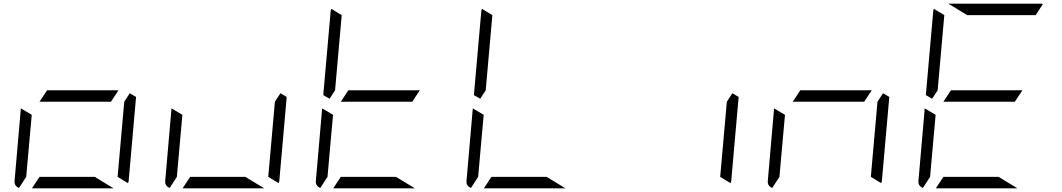

<svg xmlns="http://www.w3.org/2000/svg" viewBox="-20 -1020 5752 1040"><path d="M581 -469H405H194L235 -531H411H622ZM493 -62 595 0H364H153L194 -62H370ZM683 -515 717 -495 677 -41Q677 -36 673 -28L617 -62L635 -265L653 -469ZM83 -2Q56 -13 59 -41L93 -433L152 -398L140 -265L122 -62Z M1309 -62 1411 0H1180H969L1010 -62H1186ZM1499 -515 1533 -495 1493 -41Q1493 -36 1489 -28L1433 -62L1451 -265L1469 -469ZM899 -2Q872 -13 875 -41L909 -433L968 -398L956 -265L938 -62Z M2213 -469H2037H1826L1867 -531H2043H2254ZM1795 -531 1765 -485 1731 -505 1771 -959Q1771 -964 1775 -972L1831 -938L1813 -735ZM2125 -62 2227 0H1996H1785L1826 -62H2002ZM1715 -2Q1688 -13 1691 -41L1725 -433L1784 -398L1772 -265L1754 -62Z M2611 -531 2581 -485 2547 -505 2587 -959Q2587 -964 2591 -972L2647 -938L2629 -735ZM2941 -62 3043 0H2812H2601L2642 -62H2818ZM2531 -2Q2504 -13 2507 -41L2541 -433L2600 -398L2588 -265L2570 -62Z M3947 -515 3981 -495 3941 -41Q3941 -36 3937 -28L3881 -62L3899 -265L3917 -469Z M4661 -469H4485H4274L4315 -531H4491H4702ZM4763 -515 4797 -495 4757 -41Q4757 -36 4753 -28L4697 -62L4715 -265L4733 -469ZM4163 -2Q4136 -13 4139 -41L4173 -433L4232 -398L4220 -265L4202 -62Z M5477 -469H5301H5090L5131 -531H5307H5518ZM5059 -531 5029 -485 4995 -505 5035 -959Q5035 -964 5039 -972L5095 -938L5077 -735ZM5389 -62 5491 0H5260H5049L5090 -62H5266ZM4979 -2Q4952 -13 4955 -41L4989 -433L5048 -398L5036 -265L5018 -62ZM5219 -938 5117 -1000H5348H5616Q5625 -1000 5629 -998L5590 -938H5342Z"/></svg>

Font: DSEG7 Modern Mini
Style: Light Italic
Weight: 300
Italic angle: -5°
Designer: Keshikan(Twitter:@keshinomi_88pro)
Version: Version 0.46